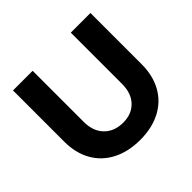

<svg xmlns="http://www.w3.org/2000/svg" viewBox="-169 -890 1092 1092"><g transform="rotate(-45 376.5 -344.5)"><path d="M379 -127Q448 -127 489 -170Q530 -213 530 -289V-700H688V-289Q688 -197 650.5 -129.5Q613 -62 543 -25.5Q473 11 378 11Q283 11 212 -25.5Q141 -62 103 -129.5Q65 -197 65 -289V-700H223V-289Q223 -214 265.5 -170.5Q308 -127 379 -127Z"/></g></svg>

Font: Gontserrat SemiBold
Style: Regular
Weight: 600
Designer: Julieta Ulanovsky
Foundry: Julieta Ulanovsky
Version: Version 6.001